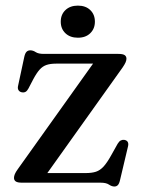

<svg xmlns="http://www.w3.org/2000/svg" viewBox="-20 -666 514 700"><path d="M427 -420 139 -16 120.5 -35H291.5Q315 -35 330 -40Q345 -45 357.8 -59Q370.5 -73 385.5 -100L409 -142Q414.5 -151 420.5 -154Q426.5 -157 433.5 -156Q442 -154.5 445.5 -148.8Q449 -143 447 -133.5L417.5 -9Q414.5 4 409.5 9Q404.5 14 397 14Q387.5 14 377.2 7Q367 0 346.5 0H60Q44 0 37.5 -4.5Q31 -9 31 -17.5Q31 -23.5 34 -31Q37 -38.5 45 -49.5L331 -450.5L347.5 -434H184.5Q163.5 -434 149.5 -429.2Q135.5 -424.5 124.5 -412.2Q113.5 -400 101.5 -377.5L83.5 -343Q79 -334.5 73.2 -331.2Q67.5 -328 59.5 -329.5Q51.5 -331 47.5 -337.2Q43.5 -343.5 46 -353.5L68.5 -458.5Q71.5 -472 76.8 -477.2Q82 -482.5 90.5 -482.5Q100.5 -482.5 110.2 -476Q120 -469.5 139.5 -469.5H411.5Q428 -469.5 434.5 -465Q441 -460.5 441 -452Q441 -446 437.8 -438.5Q434.5 -431 427 -420ZM264 -528.5Q235.5 -528.5 218.5 -544.8Q201.5 -561 201.5 -587Q201.5 -613 218.5 -629.2Q235.5 -645.5 264 -645.5Q292.5 -645.5 309.2 -629.2Q326 -613 326 -587Q326 -561.5 309.2 -545Q292.5 -528.5 264 -528.5Z"/></svg>

Font: Fraunces 16pt
Style: Regular
Weight: 400
Version: Version 1.000;[b76b70a41]